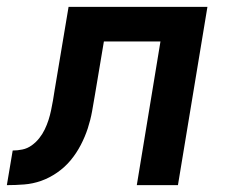

<svg xmlns="http://www.w3.org/2000/svg" viewBox="-56 -540 676 560"><path d="M-36 0 -19 -101Q-5 -101 9.5 -104Q24 -107 36.5 -116Q49 -125 58.5 -137Q68 -149 74.5 -162.5Q81 -176 85.5 -190Q90 -204 93 -218.5Q96 -233 98.5 -247Q101 -261 103 -275Q103 -277 103.5 -278.5Q104 -280 104 -281L144 -520H549L463 0H343L412 -419H247L221 -264Q217 -240 212.5 -215Q208 -190 200 -165.5Q192 -141 179.5 -117Q167 -93 150 -72.5Q133 -52 110.5 -36.5Q88 -21 64 -12.5Q40 -4 14.5 -2Q-11 0 -36 0Z"/></svg>

Font: Zed Sans Extended
Style: Bold Italic
Weight: 700
Width: 7
Italic angle: -9°
Designer: Belleve Invis
Foundry: Belleve Invis
Version: Version 1.0.0; ttfautohint (v1.8.4)